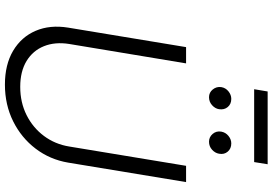

<svg xmlns="http://www.w3.org/2000/svg" viewBox="-184 -916 1113 784"><g transform="rotate(90 372.0 -523.5)"><path d="M656.6 -727.3H723L643.5 -245.7Q631 -171.5 586.6 -113.1Q542.3 -54.7 474.6 -21.1Q407 12.4 324.9 12.4Q243.3 12.4 186.8 -21.1Q130.3 -54.7 105.3 -113.1Q80.3 -171.5 92.3 -245.7L171.9 -727.3H238.3L159.1 -250.4Q149.9 -192.5 168 -147.2Q186.1 -101.9 228.5 -76Q271 -50.1 334.2 -50.1Q397.7 -50.1 449.4 -76Q501.1 -101.9 534.8 -147.2Q568.5 -192.5 577.8 -250.4ZM558.2 -821Q539.1 -821 526.3 -835.9Q513.5 -850.9 517 -871.1Q520.2 -888.8 534.4 -900.4Q548.7 -911.9 565 -911.9Q586.3 -911.9 598.7 -897.4Q611.2 -882.8 607.2 -861.9Q604.4 -845.5 590.7 -833.3Q577.1 -821 558.2 -821ZM376.4 -821Q357.2 -821 344.8 -836.3Q332.4 -851.6 335.2 -871.1Q338.1 -888.8 352.5 -900.4Q366.8 -911.9 383.2 -911.9Q404.5 -911.9 416.5 -897.5Q428.6 -883.2 425.4 -861.9Q422.9 -845.9 409.1 -833.5Q395.2 -821 376.4 -821ZM650.2 -1060.4 641.3 -1005.3H343.8L353 -1060.4Z"/></g></svg>

Font: Inter Light  BETA
Style: Italic
Weight: 300
Italic angle: 9.39999°
Designer: Rasmus Andersson
Foundry: rsms
Version: Version 3.011;git-f93a4a705